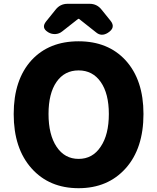

<svg xmlns="http://www.w3.org/2000/svg" viewBox="-20 -975 826 1009"><path d="M393 14Q239 14 146 -90Q52 -195 52 -375.5Q52 -556 146 -659Q238 -758 393 -758Q548 -758 640 -658Q734 -555 734 -376Q734 -195 640.5 -90.5Q547 14 393 14ZM393 -140Q467 -140 509 -204Q552 -267 552 -376Q552 -483 509.5 -544Q467 -605 393 -605Q319 -605 277 -544.5Q235 -484 235 -376Q235 -267 277.5 -203.5Q320 -140 393 -140ZM486 -804 395 -876H391L307 -810Q291 -797 271 -796Q251 -795 234 -805L231 -807Q196 -829 222 -862L272 -924Q296 -955 335 -955H393H451Q490 -955 514 -924L560 -867Q591 -830 546 -802Q513 -782 486 -804Z"/></svg>

Font: GenSenRounded TW H
Style: Regular
Weight: 900
Version: Version 1.501;PS 1;hotconv 16.6.51;makeotf.lib2.5.65220